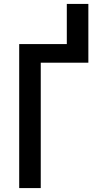

<svg xmlns="http://www.w3.org/2000/svg" viewBox="-20 -960 515 980"><path d="M78 0V-735H321V-940H431V-640H188V0Z"/></svg>

Font: Iosevka QP
Style: Bold
Weight: 700
Designer: Belleve Invis
Foundry: Belleve Invis
Version: Version 20.0.0; ttfautohint (v1.8.4)